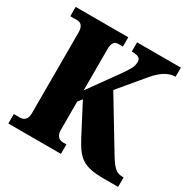

<svg xmlns="http://www.w3.org/2000/svg" viewBox="-160 -866 1010 1018"><g transform="rotate(30 345.5 -357.0)"><path d="M19 0H341V-58H320C297 -58 277 -73 277 -109V-283L297 -309L392 -127C444 -29 478 0 605 0H691V-58H685C644 -58 625 -79 586 -144L412 -432L529 -572C569 -621 610 -658 663 -658V-714H395V-658C436 -658 450 -648 450 -625C450 -593 430 -566 397 -519L277 -352V-605C277 -641 290 -657 311 -657H341V-714H19V-657H62C84 -657 100 -641 100 -606V-110C100 -72 81 -58 56 -58H19Z"/></g></svg>

Font: Noto Serif Tamil Condensed Black
Style: Regular
Weight: 900
Width: 3
Designer: Indian Type Foundry, Tom Grace, and the Monotype Design Team
Foundry: Monotype Imaging Inc.
Version: Version 2.004